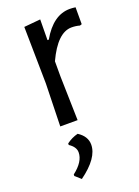

<svg xmlns="http://www.w3.org/2000/svg" viewBox="-136 -520 595 822"><g transform="rotate(-20 161.5 -108.5)"><path d="M156 -460 155 -366H161Q214 -459 290 -459Q302 -459 316 -457V-380L307 -377Q290 -382 270 -382Q206 -382 154 -270V-201L159 0H80L85 -194L81 -453ZM139 55Q178 80 178 118Q178 179 90 243L64 220V213Q116 173 116 131Q116 106 87 87V80Q111 62 139 55Z"/></g></svg>

Font: Alegreya Sans SC
Style: Regular
Weight: 400
Designer: Juan Pablo del Peral
Foundry: Huerta Tipografica
Version: Version 2.007